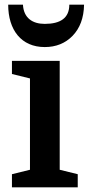

<svg xmlns="http://www.w3.org/2000/svg" viewBox="-20 -800 379 820"><path d="M276 -780C276 -723 238 -698 171 -698C119 -698 81 -723 78 -780H15C15 -672 71 -599 171 -599C219 -599 259 -615 290 -647C321 -679 338 -723 339 -780ZM108 -75 31 -56V0H312V-56L235 -75V-540H31V-484L108 -465Z"/></svg>

Font: Domine
Style: Bold
Weight: 700
Designer: Pablo Impallari, Rodrigo Fuenzalida, Brenda Gallo
Foundry: Pablo Impallari, Rodrigo Fuenzalida, Brenda Gallo
Version: Version 2.000